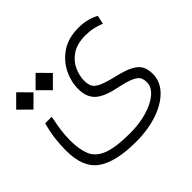

<svg xmlns="http://www.w3.org/2000/svg" viewBox="-135 -538 854 854"><g transform="rotate(-45 292.5 -110.5)"><path d="M273.9 159.2Q148.9 159.2 87.6 116.7Q26.4 74.2 26.4 -32.7Q26.4 -70.3 31 -107.7Q35.6 -145 46.9 -185.1H87.9Q79.6 -144 75.4 -114.7Q71.3 -85.4 71.3 -52.2Q71.3 4.4 86.9 41.3Q102.5 78.1 148.2 95.7Q193.8 113.3 283.7 113.3Q342.3 113.3 390.6 98.9Q439 84.5 467.5 60.1Q496.1 35.6 496.1 5.9Q496.1 -11.7 489.5 -24.7Q482.9 -37.6 459.2 -48.3Q435.5 -59.1 383.8 -69.8Q315.4 -84 286.9 -111.3Q258.3 -138.7 258.3 -189Q258.3 -234.9 280 -279.1Q301.8 -323.2 344.7 -352.3Q387.7 -381.3 452.1 -381.3Q482.9 -381.3 508.3 -374.3Q533.7 -367.2 550.3 -357.4L541.5 -316.9Q520.5 -325.7 498 -330.6Q475.6 -335.4 449.2 -335.4Q397 -335.4 364.7 -313.7Q332.5 -292 317.9 -259.8Q303.2 -227.5 303.2 -195.8Q303.2 -174.3 310.5 -159.7Q317.9 -145 341.8 -134Q365.7 -123 414.6 -111.3Q467.8 -99.1 494.9 -84Q522 -68.8 531.5 -49.1Q541 -29.3 541 -2.4Q541 44.9 506.3 81.3Q471.7 117.7 411.4 138.4Q351.1 159.2 273.9 159.2ZM175.3 -265.1 120.6 -319.3 175.3 -374 229.5 -319.3ZM53.2 -265.1 -1.5 -319.3 53.2 -374 107.4 -319.3Z"/></g></svg>

Font: Cascadia Code ExtraLight
Style: Regular
Weight: 200
Monospace: yes
Designer: Aaron Bell
Foundry: Saja Typeworks
Version: Version 2407.024; ttfautohint (v1.8.4)